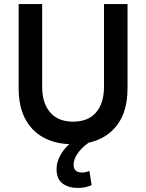

<svg xmlns="http://www.w3.org/2000/svg" viewBox="-20 -701 721 947"><path d="M322 10Q247 7 190.5 -25Q134 -57 103 -117.5Q72 -178 72 -265V-681H188V-274Q188 -192 227.5 -146.5Q267 -101 340 -101Q415 -101 454 -146.5Q493 -192 493 -274V-681H609V-265Q609 -152 558 -84.5Q507 -17 417 3Q384 26 363.5 55Q343 84 343 111Q343 150 385 150Q394 150 404.5 147.5Q415 145 421 142L432 212Q422 217 404 221.5Q386 226 365 226Q318 226 288.5 204Q259 182 259 133Q259 100 276.5 67Q294 34 322 10Z"/></svg>

Font: Gabarito Medium
Style: Regular
Weight: 500
Designer: Leandro Assis / Alvaro Franca / Felipe Casaprima
Foundry: Naipe Foundry
Version: Version 1.000